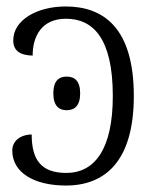

<svg xmlns="http://www.w3.org/2000/svg" viewBox="-20 -564 469 594"><path d="M184 10C304 10 394 -64 394 -267C394 -477 301 -544 183 -544C96 -544 21 -503 21 -439C21 -407 42 -393 81 -392C81 -452 109 -506 184 -506C267 -506 329 -447 329 -267C329 -104 274 -29 185 -29C107 -29 78 -70 78 -148C40 -147 18 -126 18 -98C18 -31 84 10 184 10ZM186 -223C210 -223 228 -236 228 -275C228 -315 210 -327 186 -327C163 -327 145 -315 145 -275C145 -236 163 -223 186 -223Z"/></svg>

Font: Noto Serif Light
Style: Regular
Weight: 300
Designer: Monotype Design Team
Foundry: Monotype Imaging Inc.
Version: Version 2.013